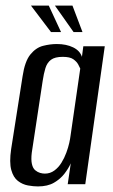

<svg xmlns="http://www.w3.org/2000/svg" viewBox="-20 -661 406 689"><path d="M116 8Q100 8 80.5 4.5Q61 1 44.5 -11.5Q28 -24 20.5 -51Q13 -78 20 -126L61 -387Q69 -441 89 -465.5Q109 -490 134.5 -496.5Q160 -503 184 -503Q218 -503 242.5 -491Q267 -479 274 -457L279 -495H356L286 0H223L234 -75Q226 -57 211.5 -38Q197 -19 174 -5.5Q151 8 116 8ZM141 -38Q160 -38 175 -49Q190 -60 200.5 -77Q211 -94 218 -113Q225 -132 228.5 -148Q232 -164 233 -173L268 -415Q266 -420 260.5 -430Q255 -440 243 -448.5Q231 -457 205 -457Q177 -457 163 -446.5Q149 -436 143 -416.5Q137 -397 133 -370L94 -113Q91 -88 94.5 -72.5Q98 -57 106.5 -50Q115 -43 124 -40.5Q133 -38 141 -38ZM276 -546H244L177 -641H240ZM199 -546H163L91 -641H155Z"/></svg>

Font: Alumni Sans Thin Medium
Style: Italic
Weight: 500
Italic angle: -8°
Version: Version 1.016